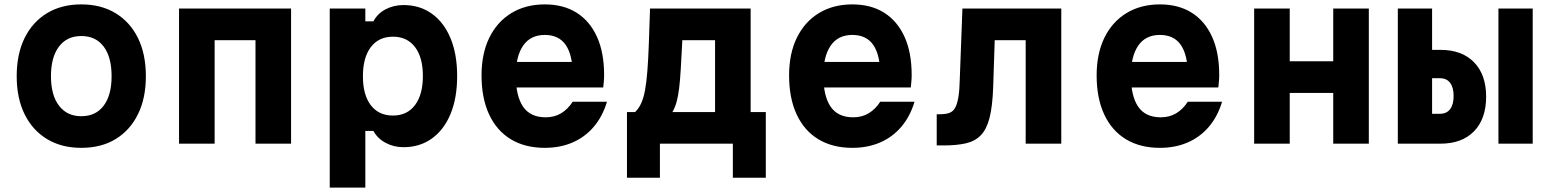

<svg xmlns="http://www.w3.org/2000/svg" viewBox="-20 -654 7040 874"><path d="M350 19Q260 19 194 -21Q128 -61 92 -134Q56 -207 56 -307Q56 -408 92 -481Q128 -554 194 -594Q260 -634 350 -634Q440 -634 506 -594Q572 -554 608 -481Q644 -408 644 -307Q644 -207 608 -134Q572 -61 506.5 -21Q441 19 350 19ZM350 -125Q416 -125 452 -173Q488 -221 488 -307Q488 -394 452 -442Q416 -490 350 -490Q285 -490 248.5 -442Q212 -394 212 -307Q212 -221 248.5 -173Q285 -125 350 -125Z M795 0V-615H1305V0H1143V-471H957V0Z M1481 200V-615H1643V-557H1680Q1698 -592 1735 -611.5Q1772 -631 1817 -631Q1891 -631 1946 -591.5Q2001 -552 2031 -479.5Q2061 -407 2061 -308Q2061 -208 2031 -135.5Q2001 -63 1946 -23.5Q1891 16 1817 16Q1772 16 1735 -4Q1698 -24 1680 -58H1643V200ZM1769 -128Q1833 -128 1869 -175.5Q1905 -223 1905 -308Q1905 -393 1869 -440Q1833 -487 1769 -487Q1704 -487 1668 -439.5Q1632 -392 1632 -307Q1632 -222 1668 -175Q1704 -128 1769 -128Z M2299 -372H2640L2587 -312Q2587 -403 2555.5 -449Q2524 -495 2460 -495Q2395 -495 2361.5 -446.5Q2328 -398 2328 -311Q2328 -217 2361 -168.5Q2394 -120 2464 -120Q2504 -120 2534.5 -138.5Q2565 -157 2587 -191H2743Q2723 -124 2683 -77Q2643 -30 2586.5 -5.5Q2530 19 2460 19Q2370 19 2305.5 -20Q2241 -59 2206.5 -133Q2172 -207 2172 -311Q2172 -410 2207.5 -482.5Q2243 -555 2308 -594.5Q2373 -634 2460 -634Q2545 -634 2605 -596Q2665 -558 2697.5 -486.5Q2730 -415 2730 -312Q2730 -296 2728.5 -282Q2727 -268 2726 -256H2299Z M2834 155V-144H2871Q2888 -160 2899 -184.5Q2910 -209 2916.5 -245Q2923 -281 2927 -332.5Q2931 -384 2933.5 -453.5Q2936 -523 2939 -615H3397V-144H3466V155H3316V0H2984V155ZM3041 -144H3235V-471H3086Q3082 -395 3079 -342Q3076 -289 3071.5 -252.5Q3067 -216 3060 -190.5Q3053 -165 3041 -144Z M3699 -372H4040L3987 -312Q3987 -403 3955.5 -449Q3924 -495 3860 -495Q3795 -495 3761.5 -446.5Q3728 -398 3728 -311Q3728 -217 3761 -168.5Q3794 -120 3864 -120Q3904 -120 3934.5 -138.5Q3965 -157 3987 -191H4143Q4123 -124 4083 -77Q4043 -30 3986.5 -5.5Q3930 19 3860 19Q3770 19 3705.5 -20Q3641 -59 3606.5 -133Q3572 -207 3572 -311Q3572 -410 3607.5 -482.5Q3643 -555 3708 -594.5Q3773 -634 3860 -634Q3945 -634 4005 -596Q4065 -558 4097.5 -486.5Q4130 -415 4130 -312Q4130 -296 4128.5 -282Q4127 -268 4126 -256H3699Z M4244 8V-134H4259Q4285 -134 4301.5 -140Q4318 -146 4327.5 -162.5Q4337 -179 4342.5 -211Q4348 -243 4349 -294L4361 -615H4811V0H4649V-471H4508L4501 -257Q4498 -170 4484.5 -117.5Q4471 -65 4444.5 -38Q4418 -11 4376.5 -1.5Q4335 8 4277 8Z M5099 -372H5440L5387 -312Q5387 -403 5355.5 -449Q5324 -495 5260 -495Q5195 -495 5161.5 -446.5Q5128 -398 5128 -311Q5128 -217 5161 -168.5Q5194 -120 5264 -120Q5304 -120 5334.5 -138.5Q5365 -157 5387 -191H5543Q5523 -124 5483 -77Q5443 -30 5386.5 -5.5Q5330 19 5260 19Q5170 19 5105.5 -20Q5041 -59 5006.5 -133Q4972 -207 4972 -311Q4972 -410 5007.5 -482.5Q5043 -555 5108 -594.5Q5173 -634 5260 -634Q5345 -634 5405 -596Q5465 -558 5497.5 -486.5Q5530 -415 5530 -312Q5530 -296 5528.5 -282Q5527 -268 5526 -256H5099Z M5689 0V-615H5851V-375H6049V-615H6211V0H6049V-231H5851V0Z M6343 0V-615H6499V-427H6537Q6635 -427 6690 -370.5Q6745 -314 6745 -214Q6745 -113 6690 -56.5Q6635 0 6537 0ZM6499 -136H6535Q6565 -136 6581 -157Q6597 -178 6597 -217Q6597 -256 6581 -277Q6565 -298 6535 -298H6499ZM6801 0V-615H6957V0Z"/></svg>

Font: Martian Mono
Style: Bold
Weight: 700
Designer: Roman Shamin
Foundry: Evil Martians
Version: Version 1.000